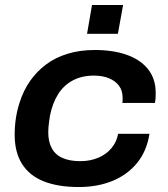

<svg xmlns="http://www.w3.org/2000/svg" viewBox="-20 -740 676 772"><path d="M297 12Q213 12 155.5 -11Q98 -34 68.5 -81Q39 -128 39 -198Q39 -233 44 -265.5Q49 -298 59 -328Q74 -376 101 -414.5Q128 -453 165.5 -481Q203 -509 252.5 -524Q302 -539 361 -539Q435 -539 490 -519.5Q545 -500 575.5 -461.5Q606 -423 606 -367Q606 -357 605.5 -346.5Q605 -336 603 -326H472Q473 -331 473 -336.5Q473 -342 473 -347Q473 -375 459 -394.5Q445 -414 419 -425Q393 -436 358 -436Q309 -436 272.5 -416.5Q236 -397 213.5 -361Q191 -325 181 -275Q179 -262 177.5 -251Q176 -240 175 -230Q174 -220 174 -208Q174 -170 188.5 -143.5Q203 -117 232 -104.5Q261 -92 303 -92Q342 -92 374.5 -105.5Q407 -119 428 -144Q449 -169 455 -202H581Q570 -132 531 -84.5Q492 -37 432 -12.5Q372 12 297 12ZM330 -604 350 -720H475L454 -604Z"/></svg>

Font: Archivo SemiExpanded SemiBold
Style: Italic
Weight: 600
Width: 6
Italic angle: -10°
Designer: Hector Gatti
Foundry: Omnibus-Type
Version: Version 2.001